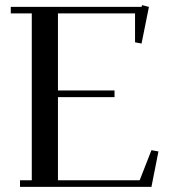

<svg xmlns="http://www.w3.org/2000/svg" viewBox="-20 -729 677 749"><path d="M22 -676.8V-702.1H532.2L534.2 -709L561 -702.1L532.2 -559.1L506.8 -564V-676.8H206.1V-376H426.8V-350.1H206.1V-25.9H524.9L570.8 -143.1L598.1 -138.2L570.8 0H58.1V-25.9H104V-676.8Z"/></svg>

Font: Dehuti
Style: Bold
Weight: 700
Version: Version 1.2